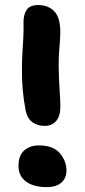

<svg xmlns="http://www.w3.org/2000/svg" viewBox="-20 -737 340 769"><path d="M159.6 -232.8Q129.4 -232.8 109.7 -247.6Q90 -262.4 83 -292.8Q74.6 -338.2 71.2 -374.7Q67.8 -411.2 67.8 -459Q67.8 -491.6 69.6 -521.6Q71.4 -551.6 73.2 -582.3Q75 -613 74.2 -646.2Q73.4 -676.2 86.1 -696.5Q98.8 -716.8 132.6 -716.8Q173.2 -716.8 197.3 -691.8Q221.4 -666.8 221.4 -610.6Q221.4 -591.6 220 -572.2Q218.6 -552.8 216.8 -529.6Q215 -506.4 215 -477Q215 -450.8 216.1 -427.1Q217.2 -403.4 218.4 -382.8Q219.6 -362.2 220.7 -344.4Q221.8 -326.6 221.8 -310.6Q221.8 -271 204.5 -251.9Q187.2 -232.8 159.6 -232.8ZM166.6 12.4Q114.8 12.4 84.4 -9.7Q54 -31.8 54 -73Q54 -113.6 76.6 -134.1Q99.2 -154.6 135.2 -154.6Q193 -154.6 219.6 -123.4Q246.2 -92.2 246.2 -53.8Q246.2 -24.4 226.3 -6Q206.4 12.4 166.6 12.4Z"/></svg>

Font: Shantell Sans Light
Style: Regular
Weight: 300
Designer: Stephen Nixon, Anya Danilova, Shantell Martin
Foundry: Arrow Type
Version: Version 1.011;[c5ecc13dd]